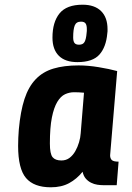

<svg xmlns="http://www.w3.org/2000/svg" viewBox="-20 -787 561 816"><path d="M348 -646Q349 -651 349 -655.5Q349 -660 349 -664Q349 -680 343.5 -687.5Q338 -695 324 -695Q304 -695 297.5 -678.5Q291 -662 291 -628Q291 -612 296.5 -604.5Q302 -597 316 -597Q333 -597 339.5 -609Q346 -621 348 -646ZM436 -645Q431 -587 402.5 -555Q374 -523 309 -523Q257 -523 230 -550Q203 -577 203 -627Q203 -693 233 -730Q263 -767 331 -767Q382 -767 409.5 -740Q437 -713 437 -663Q437 -658 437 -654Q437 -650 436 -645ZM60 -237Q67 -314 84 -366Q101 -418 131.5 -450Q162 -482 207 -495.5Q252 -509 314 -509Q354 -509 399.5 -501.5Q445 -494 478 -485L448 -127Q448 -114 455 -107Q462 -100 484 -100L476 0H418Q407 0 393.5 -2Q380 -4 367 -10.5Q354 -17 344.5 -28Q335 -39 331 -57Q306 -26 273.5 -8.5Q241 9 196 9Q124 9 90.5 -30.5Q57 -70 57 -167Q57 -200 60 -237ZM241 -105Q261 -105 275.5 -116Q290 -127 300 -144.5Q310 -162 316 -182.5Q322 -203 323 -221L337 -393Q326 -394 315 -394.5Q304 -395 295 -395Q275 -395 256.5 -386.5Q238 -378 223.5 -354Q209 -330 200.5 -287.5Q192 -245 192 -177Q192 -133 203.5 -119Q215 -105 241 -105Z"/></svg>

Font: Share
Style: Bold Italic
Weight: 700
Designer: Ralph du Carrois
Version: Version 1.002